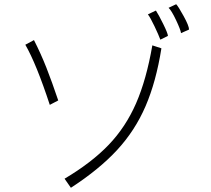

<svg xmlns="http://www.w3.org/2000/svg" viewBox="-20 -814 1002 910"><path d="M876 -674 838 -657Q836 -673 814.5 -718.5Q793 -764 779 -777L815 -794Q825 -784 850.5 -737.5Q876 -691 876 -674ZM776 -644 740 -626Q732 -648 712.5 -689Q693 -730 681 -746L719 -764Q732 -744 753.5 -700.5Q775 -657 776 -644ZM256 -338 216 -317Q152 -512 100 -602L141 -624Q174 -559 200 -493Q226 -427 256 -338ZM702 -599 745 -585Q720 -427 670 -311Q620 -195 535 -103Q450 -11 316 76L286 33Q414 -43 495 -127.5Q576 -212 625 -324.5Q674 -437 702 -599Z"/></svg>

Font: Gmarket Sans TTF Light
Style: Regular
Weight: 300
Designer: Creative Director : Sungho Lee; Art Director : Kiwoong Choi; Project Manager : Sori Yang, Jongwook Yoon; Font Designer :
Foundry: Sandoll Inc.
Version: Version 1.000;hotconv 1.0.109;makeotfexe 2.5.65596